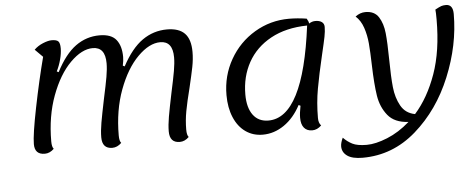

<svg xmlns="http://www.w3.org/2000/svg" viewBox="-52 -730 2619 1060"><g transform="rotate(-5 1258.0 -200.0)"><path d="M116 -33Q116 -85 146 -234Q176 -383 209 -509L166 -552Q186 -572 215 -584Q244 -596 264 -596Q291 -596 300.5 -586Q310 -576 310 -547Q310 -520 301 -486Q292 -452 277 -422L287 -417Q337 -514 396.5 -557Q456 -600 529 -600Q594 -600 621.5 -565.5Q649 -531 649 -470Q649 -449 643 -422L653 -417Q705 -514 766.5 -557Q828 -600 903 -600Q969 -600 1001 -567Q1033 -534 1033 -464Q1033 -424 1024.5 -381Q1016 -338 999 -267Q980 -193 970.5 -141.5Q961 -90 961 -40Q961 -9 971 2Q948 25 920 25Q864 25 864 -38Q864 -73 872 -119Q880 -165 897 -247Q914 -325 921.5 -368Q929 -411 929 -443Q929 -533 860 -533Q799 -533 735 -469Q671 -405 629 -292Q587 -179 587 -40Q587 -9 597 2Q574 25 546 25Q490 25 490 -38Q490 -73 498 -119Q506 -165 523 -247Q540 -325 547.5 -368Q555 -411 555 -443Q555 -533 486 -533Q425 -533 361 -469Q297 -405 255 -292Q213 -179 213 -40Q213 -9 223 2Q200 25 172 25Q116 25 116 -33Z M1744 -386Q1719 -280 1705 -202Q1691 -124 1691 -40Q1691 -12 1705 2Q1682 25 1654 25Q1625 25 1609 6Q1593 -13 1593 -50Q1593 -76 1601 -116L1591 -121Q1554 -51 1498.5 -13Q1443 25 1380 25Q1326 25 1285 -4Q1244 -33 1221.5 -86.5Q1199 -140 1199 -210Q1199 -317 1250 -406.5Q1301 -496 1388.5 -548Q1476 -600 1579 -600Q1626 -600 1677 -592Q1687 -576 1688 -564Q1705 -575 1723 -575Q1746 -575 1759 -565.5Q1772 -556 1772 -538Q1772 -514 1766 -483.5Q1760 -453 1744 -386ZM1676 -554Q1558 -552 1474 -506Q1390 -460 1346.5 -381.5Q1303 -303 1303 -204Q1303 -131 1333 -90.5Q1363 -50 1418 -50Q1612 -50 1676 -554Z M2488 -547Q2488 -375 2416.5 -201Q2345 -27 2215 86.5Q2085 200 1918 200Q1861 200 1833 180Q1805 160 1805 127Q1805 108 1818 80Q1840 103 1867.5 117Q1895 131 1947 131Q1996 131 2061.5 104.5Q2127 78 2187 25Q2110 21 2073 -25Q2036 -71 2026 -135Q2016 -199 2013 -304Q2011 -379 2007 -425.5Q2003 -472 1989 -513.5Q1975 -555 1947 -580Q1973 -600 2003 -600Q2053 -600 2076 -564Q2099 -528 2104.5 -474Q2110 -420 2111 -328Q2112 -232 2118 -173.5Q2124 -115 2149 -70Q2174 -25 2227 -15Q2301 -98 2346 -224.5Q2391 -351 2391 -525Q2391 -566 2389 -580Q2413 -593 2423.5 -596.5Q2434 -600 2449 -600Q2488 -600 2488 -547Z"/></g></svg>

Font: Lemonada Light
Style: Regular
Weight: 300
Designer: Mohamed Gaber (Arabic) Eduardo Tunni (Latin)
Foundry: Kief Type Foundry
Version: Version 3.006